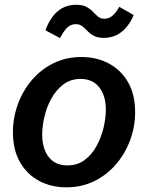

<svg xmlns="http://www.w3.org/2000/svg" viewBox="-20 -781 627 813"><path d="M260.7 12.2Q196.8 12.2 145.5 -15.1Q94.2 -42.5 64.5 -94.7Q34.7 -147 34.7 -221.2Q34.7 -281.2 55.2 -338.4Q75.7 -395.5 114 -440.9Q152.3 -486.3 205.8 -512.9Q259.3 -539.6 324.7 -539.6Q389.6 -539.6 441.2 -512Q492.7 -484.4 522.5 -432.4Q552.2 -380.4 552.2 -306.2Q552.2 -245.6 531.5 -188.7Q510.7 -131.8 472.2 -86.4Q433.6 -41 379.9 -14.4Q326.2 12.2 260.7 12.2ZM265.1 -80.6Q308.1 -80.6 339.1 -104Q370.1 -127.4 389.6 -164.1Q409.2 -200.7 418.7 -241.2Q428.2 -281.7 428.2 -315.9Q428.2 -376 400.1 -411.4Q372.1 -446.8 321.3 -446.8Q278.8 -446.8 248 -423.3Q217.3 -399.9 197.3 -363.3Q177.2 -326.7 168 -286.1Q158.7 -245.6 158.7 -211.4Q158.7 -151.4 186.5 -116Q214.4 -80.6 265.1 -80.6ZM419.4 -620.6Q394 -620.6 377.9 -629.2Q361.8 -637.7 350.8 -649.4Q339.8 -661.1 328.6 -669.9Q317.4 -678.7 300.8 -678.7Q279.8 -678.7 264.4 -663.8Q249 -648.9 234.4 -619.6L172.4 -652.8Q191.4 -705.1 223.9 -732.9Q256.3 -760.7 303.2 -760.7Q330.6 -760.7 346.7 -751.7Q362.8 -742.7 373.5 -731.2Q384.3 -719.7 395 -710.7Q405.8 -701.7 421.9 -701.7Q441.4 -701.7 456.1 -714.4Q470.7 -727.1 485.4 -752L545.9 -717.3Q527.3 -671.9 495.1 -646.2Q462.9 -620.6 419.4 -620.6Z"/></svg>

Font: Schibsted Grotesk SemiBold
Style: Italic
Weight: 600
Italic angle: -12°
Designer: Bakken & Baeck AS, Henrik Kongsvoll
Foundry: Schibsted ASA
Version: Version 1.100;gftools[0.9.25]